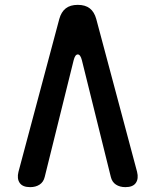

<svg xmlns="http://www.w3.org/2000/svg" viewBox="-20 -760 640 790"><path d="M224 -682Q232 -711 250.5 -725.5Q269 -740 300 -740Q331 -740 349.5 -725.5Q368 -711 376 -682L544 -53Q551 -25 539 -7.5Q527 10 496 10Q473 10 457 -0.5Q441 -11 436 -32L317 -512Q311 -536 300 -536Q289 -536 283 -512L164 -32Q159 -11 143 -0.5Q127 10 104 10Q73 10 61 -7.5Q49 -25 56 -53Z"/></svg>

Font: Maple Mono SemiBold
Style: Regular
Weight: 600
Monospace: yes
Designer: subframe7536
Version: Version 7.000